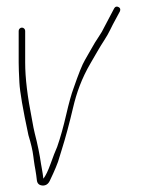

<svg xmlns="http://www.w3.org/2000/svg" viewBox="-20 -569 439 591"><path d="M47.5 -484C44.8 -484 42.5 -483 40.5 -481C38.5 -479 37.5 -476.7 37.5 -474V-376C37.5 -363.3 38.2 -343 39.7 -314.9C41.1 -286.9 50.4 -232.9 67.5 -153C75.5 -127 80.5 -105.5 82.5 -88.5C83.2 -82.8 83.8 -77.8 84.5 -73.5C85.2 -69.2 85.8 -64.7 86.5 -60C87.2 -55.3 88 -50.7 89 -46C90 -41.3 90.8 -36 91.5 -30C92.2 -24 92.8 -18.7 93.5 -14C94.8 -4 100.5 1.3 110.5 2C120.5 2.7 128 -2 133 -12C134.7 -15.3 138.2 -22.8 143.5 -34.5C148.8 -46.2 154 -58.3 158.6 -71C162.4 -83.7 166.3 -96.3 170.3 -109C181.9 -145.8 193.5 -188.9 205.1 -238.3C215.3 -281.8 231 -327.2 258.8 -374.5C264.5 -384.2 271.1 -395.7 278.8 -409C286.5 -422.3 293.8 -434.3 300.8 -445C307.8 -455.7 314 -466.5 319.3 -477.5C324.6 -488.5 329.8 -498.5 334.8 -507.5C339.8 -516.5 343.3 -523 345.3 -527C351.8 -536.7 351.8 -543.4 345.3 -547C339.3 -550.3 334.6 -549 331.3 -543L301.8 -487C296.8 -476.3 290.6 -465.7 283.3 -455C276 -444.3 268.6 -432.3 261.3 -419C254 -405.7 247.3 -394 241.3 -384C233.1 -370.3 221.6 -341.3 206.3 -297C199.8 -279.7 192.2 -252.5 183.7 -215.7C175.2 -178.8 166.1 -145.9 156 -117C150.3 -104.3 143.6 -87 135.8 -65.1C127.9 -43.1 120.5 -27.8 113.5 -19C112.8 -23.7 112.2 -28.7 111.5 -34C110.8 -39.3 110 -44.3 109 -49C108 -53.7 107.2 -58.3 106.5 -63C102.2 -93.1 95.7 -125 87 -158.5C84.7 -167.5 81.8 -181.7 78.5 -201C64.5 -271 57.5 -329.3 57.5 -376V-474C57.5 -476.7 56.5 -479 54.5 -481C52.5 -483 50.2 -484 47.5 -484Z"/></svg>

Font: Proton
Style: RgCnd
Weight: 500
Version: Version 1.017